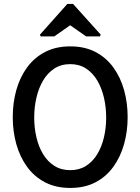

<svg xmlns="http://www.w3.org/2000/svg" viewBox="-20 -920 690 944"><path d="M325.6 4Q254.6 4 201.5 -23.6Q148.5 -51.3 113.1 -100Q77.8 -148.6 60.2 -211.4Q42.7 -274.2 42.7 -344Q42.7 -414.4 60.2 -477.2Q77.8 -540 113.1 -588.4Q148.5 -636.8 201.5 -664.4Q254.6 -692 325.6 -692Q396.6 -692 449.4 -664.4Q502.2 -636.8 537.3 -588.4Q572.4 -540 590 -477.2Q607.6 -414.4 607.6 -344Q607.6 -274.2 590 -211.4Q572.4 -148.6 537.3 -100Q502.2 -51.3 449.4 -23.6Q396.6 4 325.6 4ZM325.6 -83.4Q370.1 -83.4 403.2 -104.5Q436.2 -125.6 458.1 -161.7Q480 -197.8 491 -244.4Q502 -291 502 -342Q502 -393 491 -440.2Q480 -487.3 458.1 -524.4Q436.2 -561.4 403.2 -583Q370.1 -604.7 325.6 -604.7Q280.6 -604.7 247.3 -583Q214 -561.4 192.1 -524.4Q170.2 -487.3 159.2 -440.2Q148.2 -393 148.2 -342Q148.2 -291 159.2 -244.4Q170.2 -197.8 192.1 -161.7Q214 -125.6 247.3 -104.5Q280.6 -83.4 325.6 -83.4ZM180.5 -740.9 176 -749.1 310.9 -900.5H339.4L475.3 -749.5L470.8 -740.9H403.7L325.1 -795.8L246.6 -740.9Z"/></svg>

Font: Kreon Light
Style: Regular
Weight: 300
Designer: Julia Petretta
Foundry: Julia Petretta and Eli Heuer
Version: Version 2.002